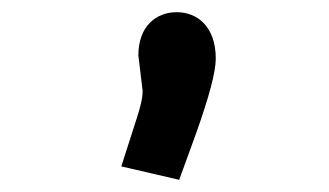

<svg xmlns="http://www.w3.org/2000/svg" viewBox="-20 -699 540 315"><path d="M214 -550C214 -537 210 -523 205 -507L179 -426L274 -404L302 -481C323 -540 334 -581 334 -603C334 -656 303 -679 270 -679C236 -679 207 -656 207 -608Z"/></svg>

Font: Inconsolata
Style: Bold
Weight: 700
Monospace: yes
Designer: Raph Levien, Kirill Tkachev(cyreal.org)
Foundry: Raph Levien, Kirill Tkachev(cyreal.org)
Version: Version 1.014